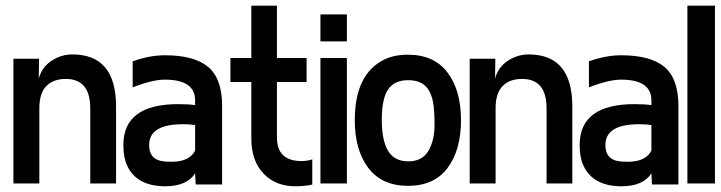

<svg xmlns="http://www.w3.org/2000/svg" viewBox="-20 -647 2542 677"><path d="M298.3 -265.1Q298.3 -368.7 211.9 -368.7Q168 -368.7 143.3 -343.5Q118.7 -318.4 118.7 -265.1V0H27.3V-439.9H117.7L116.7 -369.6Q127.4 -410.2 161.6 -432.6Q195.8 -455.1 234.9 -455.1Q389.2 -455.1 389.2 -272V0H298.3Z M447.8 -430.7Q506.8 -452.1 561.5 -452.1Q665 -452.1 714.1 -410.9Q763.2 -369.6 763.2 -273.4V3.4H669.9L668 -35.6Q638.2 9.8 563 9.8Q460.9 9.8 427.7 -64.5Q415 -91.8 415 -135.7Q415 -280.3 609.9 -279.8Q644 -279.8 668 -276.4V-293Q668 -366.2 561 -366.2Q517.6 -366.2 447.8 -338.9ZM625 -209Q505.9 -209 505.9 -135.7Q505.9 -86.9 549.8 -79.1Q564.9 -76.2 585.4 -76.7Q648.4 -76.7 668 -116.2V-206.1Q649.4 -209 625 -209Z M1043 -79.1Q1062.5 -79.1 1081.1 -85V3.9Q1053.2 9.8 1021 9.8Q952.1 9.8 909.2 -34.9Q866.2 -79.6 866.2 -159.7V-357.9H792.5V-442.4H866.2V-627H956.5V-442.4H1061V-357.9H956.5V-162.6Q956.5 -79.1 1043 -79.1Z M1203.1 -501H1109.9V-596.2H1203.1ZM1203.1 0H1109.9V-442.4H1203.1Z M1231 -223.1Q1231 -386.7 1335.9 -437.5Q1370.6 -454.1 1418.5 -454.1Q1510.3 -454.1 1557.9 -391.4Q1605.5 -328.6 1605.5 -223.4Q1605.5 -118.2 1558.3 -54.9Q1511.2 8.3 1418.9 8.3Q1326.7 8.3 1278.8 -54.7Q1231 -117.7 1231 -223.1ZM1490.2 -331.5Q1468.8 -364.3 1419.4 -364.3Q1370.1 -364.3 1348.1 -331.3Q1326.2 -298.3 1326.2 -225.1Q1326.2 -151.9 1348.4 -115Q1370.6 -78.1 1419.7 -78.1Q1468.8 -78.1 1490.5 -115Q1512.2 -151.9 1512.2 -206.5Q1512.2 -261.2 1506.8 -287.8Q1501.5 -314.5 1490.2 -331.5Z M1907.2 -265.1Q1907.2 -368.7 1820.8 -368.7Q1776.9 -368.7 1752.2 -343.5Q1727.5 -318.4 1727.5 -265.1V0H1636.2V-439.9H1726.6L1725.6 -369.6Q1736.3 -410.2 1770.5 -432.6Q1804.7 -455.1 1843.8 -455.1Q1998 -455.1 1998 -272V0H1907.2Z M2056.6 -430.7Q2115.7 -452.1 2170.4 -452.1Q2273.9 -452.1 2323 -410.9Q2372.1 -369.6 2372.1 -273.4V3.4H2278.8L2276.9 -35.6Q2247.1 9.8 2171.9 9.8Q2069.8 9.8 2036.6 -64.5Q2023.9 -91.8 2023.9 -135.7Q2023.9 -280.3 2218.8 -279.8Q2252.9 -279.8 2276.9 -276.4V-293Q2276.9 -366.2 2169.9 -366.2Q2126.5 -366.2 2056.6 -338.9ZM2233.9 -209Q2114.7 -209 2114.7 -135.7Q2114.7 -86.9 2158.7 -79.1Q2173.8 -76.2 2194.3 -76.7Q2257.3 -76.7 2276.9 -116.2V-206.1Q2258.3 -209 2233.9 -209Z M2501 0H2403.8V-627H2501Z"/></svg>

Font: Keraleeyam
Style: Regular
Weight: 400
Designer: Hussain K. H.
Foundry: Swathanthra Malayalam Computing(SMC) http://smc.org.in
Version: Version 3.0.0+20221109